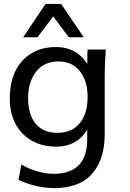

<svg xmlns="http://www.w3.org/2000/svg" viewBox="-20 -753 659 977"><path d="M270.5 -77.1C176.8 -77.1 123 -141.6 123 -252.9C123 -309.1 136.7 -354 164.1 -388.7C191.4 -423.3 229 -440.4 276.9 -440.4C323.7 -440.4 360.4 -423.8 386.2 -391.1C412.6 -358.4 425.8 -314.9 425.8 -259.8C425.8 -204.1 412.6 -159.7 386.2 -126.5C359.9 -93.8 321.3 -77.1 270.5 -77.1ZM259.3 204.1C346.7 204.1 413.6 175.3 453.1 126C493.7 76.7 512.7 11.2 512.7 -68.4V-366.2C512.7 -401.9 514.6 -446.8 518.1 -501H425.3L423.8 -426.8C394.5 -477.5 340.8 -513.7 264.6 -513.7C215.3 -513.7 172.4 -502.4 136.7 -479.5C64.9 -434.6 29.8 -354 29.8 -252C29.8 -176.8 51.8 -117.2 95.2 -72.8C139.2 -28.8 195.8 -6.8 265.1 -6.8C342.8 -6.8 396 -43.5 423.8 -93.8V-41.5C423.8 74.2 362.8 131.3 255.9 131.3C199.7 131.3 143.6 115.7 88.4 84L74.2 161.6C131.8 189.9 193.4 204.1 259.3 204.1ZM170.9 -563.5 251 -669.9 330.1 -563.5H406.2L291 -732.9H211.9L97.7 -563.5Z"/></svg>

Font: Ride
Style: Regular
Weight: 400
Version: Version 3.000